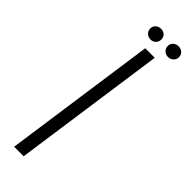

<svg xmlns="http://www.w3.org/2000/svg" viewBox="-236 -691 699 699"><g transform="rotate(45 113.5 -341.0)"><path d="M33 0 117 -591H166L82 0ZM108 -627Q96 -627 87.5 -635Q79 -643 79 -655Q79 -667 87.5 -674.5Q96 -682 108 -682Q120 -682 128 -674.5Q136 -667 136 -655Q136 -643 128 -635Q120 -627 108 -627ZM198 -627Q186 -627 177.5 -635Q169 -643 169 -655Q169 -667 177.5 -674.5Q186 -682 198 -682Q210 -682 218.5 -674.5Q227 -667 227 -655Q227 -643 218.5 -635Q210 -627 198 -627Z"/></g></svg>

Font: Alumni Sans Thin Light
Style: Italic
Weight: 300
Italic angle: -8°
Version: Version 1.016